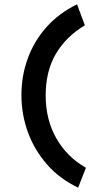

<svg xmlns="http://www.w3.org/2000/svg" viewBox="-20 -759 478 887"><path d="M341 108Q255 67 197 0.5Q139 -66 109 -148Q79 -230 79 -320Q79 -409 108.5 -489.5Q138 -570 195 -634Q252 -698 336 -739L372 -642Q285 -590 238 -510Q191 -430 191 -318Q191 -207 240 -120.5Q289 -34 377 16Z"/></svg>

Font: Inconsolata SemiCondensed ExtraBold
Style: Regular
Weight: 800
Width: 4
Monospace: yes
Designer: Raph Levien, Cyreal, Brenton Simpson
Foundry: Raph Levien, Cyreal, Google
Version: Version 3.100; ttfautohint (v1.8.4.7-5d5b)